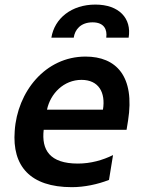

<svg xmlns="http://www.w3.org/2000/svg" viewBox="-20 -796 622 826"><path d="M378.2 -699.9C427.9 -699.9 442.1 -669 437.1 -633.9H533.4C547.2 -717 492.2 -776.3 390.3 -776.3C287.6 -776.3 214.5 -717 201 -633.9H297.2C301.8 -668 326.7 -699.9 378.2 -699.9ZM348 -552.6C174.4 -552.6 54.3 -400.6 43.3 -232.6C31.6 -81.7 109.7 9.2 289.1 9.2C342.3 9.2 399.9 -2.8 448.9 -22L466.3 -128.9C421.9 -106.9 370 -92.3 315 -92.3C193.5 -92.3 158 -151.6 168 -237.6H524.5L530.9 -277C561.1 -468 480.1 -552.6 348 -552.6ZM422.9 -324.2H182.2C196.7 -393.5 254.3 -452.4 330.6 -452.4C404.5 -452.4 435 -398.4 422.9 -324.2Z"/></svg>

Font: TID UI Semi Bold
Style: Italic
Weight: 600
Italic angle: -9.39999°
Designer: The TID Project Authors
Foundry: Bakken & Bæck
Version: Version 1.001;hotconv 1.0.109;makeotfexe 2.5.65596